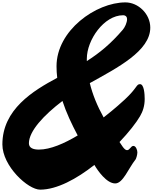

<svg xmlns="http://www.w3.org/2000/svg" viewBox="-20 -1585 1282 1612"><path d="M709 -1072.3V-1092.3C709 -1249 852.5 -1457 1013.7 -1457C1034.2 -1457 1046.9 -1443.8 1046.9 -1425.3C1046.9 -1394.5 1028.3 -1355.5 1010.7 -1335C910.1 -1217.4 814.9 -1139.6 709 -1072.3ZM632.3 -447.8C520.5 -380.9 403.3 -329.1 306.6 -329.1C261.7 -329.1 222.7 -340.8 222.7 -382.3C223.1 -484.4 348.1 -618.7 504.4 -737.3C536.1 -639.6 581.5 -543.5 632.3 -447.8ZM0 -372.6C0 -190.4 214.8 7.3 316.9 7.3C458 7.3 624 -83.5 772.5 -200.2C800.8 -151.9 875 -44.9 947.3 -44.9C1012.7 -44.9 1058 -171 1118.7 -247.1C1122.6 -252 1133.3 -284.2 1133.3 -305.7C1133.3 -326.2 1120.6 -359.9 1100.1 -359.9C1077.6 -359.9 1070.8 -324.2 1045.9 -324.2C1022.5 -324.2 995.6 -377 983.4 -392.6C1061.5 -474.6 1123 -553.3 1155.8 -609.4C1179.2 -649.4 1194.8 -695.8 1194.8 -754.4C1194.8 -795.4 1189.5 -878.4 1155.8 -878.4C1123 -878.4 1135.2 -849.7 1028.3 -750C1013.7 -736.3 944.8 -672.9 850.1 -599.1C796.4 -695.8 757.3 -791 733.9 -887.2C966.8 -1016.6 1241.7 -1157.2 1241.7 -1353C1241.7 -1468.8 1140.1 -1564.9 1033.2 -1564.9C785.2 -1564.9 454.6 -1329.1 454.6 -1028.8C454.6 -996.1 456.5 -963.9 460.4 -931.6C257.8 -823.2 0 -666.5 0 -372.6Z"/></svg>

Font: Bodega Script
Style: Medium
Weight: 500
Italic angle: 39.7°
Version: Version 001.000